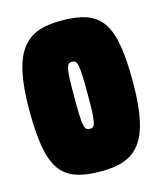

<svg xmlns="http://www.w3.org/2000/svg" viewBox="-100 -712 676 799"><g transform="rotate(-15 237.5 -312.5)"><path d="M238 12C389 12 461 -52 461 -312C461 -569 412 -637 238 -637C88 -637 14 -573 14 -312C14 -56 64 12 238 12ZM238 -460C262 -460 266 -439 266 -312C266 -191 262 -171 238 -171C212 -171 209 -191 209 -312C209 -439 212 -460 238 -460Z"/></g></svg>

Font: Blinker Headline
Style: Regular
Weight: 900
Width: 4
Designer: Juergen Huber
Foundry: supertype
Version: Version 1.015;PS 1.15;hotconv 1.0.88;makeotf.lib2.5.647800